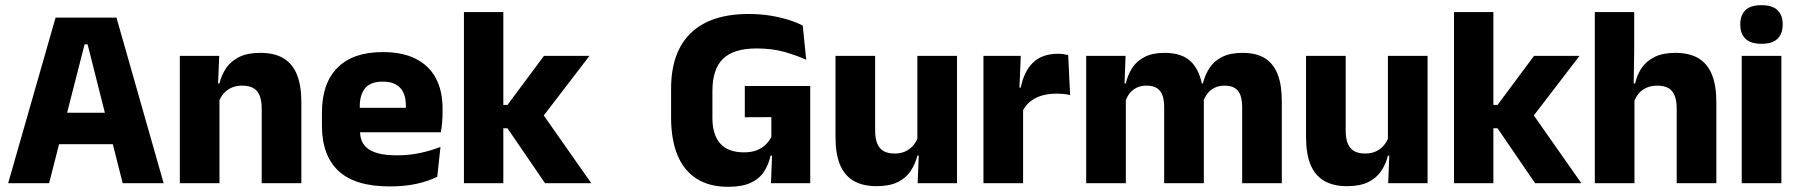

<svg xmlns="http://www.w3.org/2000/svg" viewBox="-20 -707 6946 741"><path d="M11.5 0 194.5 -639H429.5L611.5 0H453.5L318 -536H306.5L169.5 0ZM167 -150.5V-272H455V-150.5Z M990 0V-289Q990 -316 983 -335.8Q976 -355.5 959.5 -366Q943 -376.5 914.5 -376.5Q891 -376.5 873 -368.2Q855 -360 842.8 -345.8Q830.5 -331.5 824.5 -313.5L801 -385H827Q835 -418.5 853.2 -445Q871.5 -471.5 903.5 -487.2Q935.5 -503 984.5 -503Q1039.5 -503 1074.5 -481.8Q1109.5 -460.5 1126.2 -418.5Q1143 -376.5 1143 -313.5V0ZM674 0V-491.5H826L821 -368.5L827 -354V0Z M1484.5 12.5Q1350.5 12.5 1286.5 -47.2Q1222.5 -107 1222.5 -221.5V-272.5Q1222.5 -385.5 1282.5 -445.8Q1342.5 -506 1457 -506Q1534 -506 1585.2 -479.8Q1636.5 -453.5 1662.2 -405Q1688 -356.5 1688 -288.5V-272Q1688 -253 1686.2 -233.2Q1684.5 -213.5 1681.5 -196.5H1543.5Q1545.5 -225.5 1546 -251.2Q1546.5 -277 1546.5 -298Q1546.5 -328.5 1537 -349.2Q1527.5 -370 1507.8 -381Q1488 -392 1457 -392Q1411 -392 1389.8 -367.2Q1368.5 -342.5 1368.5 -297V-252L1369.5 -235.5V-200.5Q1369.5 -181.5 1375.8 -164.5Q1382 -147.5 1397.8 -134.8Q1413.5 -122 1441.2 -114.8Q1469 -107.5 1512 -107.5Q1557.5 -107.5 1599.5 -116.2Q1641.5 -125 1680 -140L1667.5 -25Q1633.5 -7.5 1587 2.5Q1540.5 12.5 1484.5 12.5ZM1303.5 -196.5V-291H1650.5V-196.5Z M2083.5 0 1938.5 -212H1898.5V-302H1938.5L2079.5 -491.5H2255L2068 -247.5V-276.5L2262 0ZM1770.5 0V-660.5H1922.5V0Z M2790.5 14Q2717.5 14 2668.2 -17.5Q2619 -49 2594.5 -108.8Q2570 -168.5 2570 -252.5V-365Q2570 -506 2646.2 -579.5Q2722.5 -653 2869 -653Q2914 -653 2952.5 -646.8Q2991 -640.5 3022.8 -630.5Q3054.5 -620.5 3078 -608.5L3091.5 -476.5Q3053.5 -493.5 3006.8 -506.8Q2960 -520 2899.5 -520Q2811.5 -520 2770.5 -480.2Q2729.5 -440.5 2729.5 -356V-251Q2729.5 -188 2759.2 -153.5Q2789 -119 2852 -119Q2880 -119 2900.8 -127.2Q2921.5 -135.5 2935.2 -149Q2949 -162.5 2957 -179V-301L2977.5 -255L2854.5 -254.5V-375H3107V-106.5H2954Q2946.5 -72 2928.8 -44.8Q2911 -17.5 2877.8 -1.8Q2844.5 14 2790.5 14ZM2960.5 -131.5H3107V0H2955.5Z M3357.5 -491.5V-202.5Q3357.5 -175.5 3364.5 -155.8Q3371.5 -136 3388 -125.2Q3404.5 -114.5 3433 -114.5Q3457 -114.5 3474.8 -123Q3492.5 -131.5 3504.8 -146Q3517 -160.5 3523 -178L3546.5 -106.5H3520.5Q3512.5 -73.5 3494.2 -46.5Q3476 -19.5 3444.2 -4Q3412.5 11.5 3363 11.5Q3308.5 11.5 3273.2 -9.8Q3238 -31 3221.2 -73Q3204.5 -115 3204.5 -178V-491.5ZM3673.5 -491.5V0H3521.5L3526.5 -123L3520.5 -137V-491.5Z M3925.5 -276 3883.5 -369H3919.5Q3931.5 -430 3966.2 -464.8Q4001 -499.5 4064.5 -499.5Q4075.5 -499.5 4084.8 -498Q4094 -496.5 4102.5 -494.5L4110 -340Q4099.5 -343 4085.5 -344.2Q4071.5 -345.5 4057 -345.5Q4008 -345.5 3974.5 -327.2Q3941 -309 3925.5 -276ZM3775.5 0V-491.5H3919.5L3913 -334.5L3928.5 -332.5V0Z M4774 0V-293Q4774 -319 4767.8 -337.8Q4761.5 -356.5 4746.8 -366.5Q4732 -376.5 4706 -376.5Q4684 -376.5 4667.5 -368.2Q4651 -360 4640 -345.8Q4629 -331.5 4623.5 -313.5L4609 -385H4622.5Q4630.5 -418 4648 -444.8Q4665.5 -471.5 4696.5 -487.2Q4727.5 -503 4776 -503Q4828.5 -503 4861.8 -482.2Q4895 -461.5 4911 -420.2Q4927 -379 4927 -317.5V0ZM4172 0V-491.5H4324L4319 -359L4325 -354V0ZM4473 0V-293Q4473 -319 4466.8 -337.8Q4460.5 -356.5 4445.5 -366.5Q4430.5 -376.5 4405 -376.5Q4382.5 -376.5 4366 -368.2Q4349.5 -360 4338.8 -345.8Q4328 -331.5 4322.5 -313.5L4299 -385H4325Q4332.5 -418.5 4349.8 -445Q4367 -471.5 4397.5 -487.2Q4428 -503 4474.5 -503Q4543 -503 4577.8 -467.8Q4612.5 -432.5 4621.5 -365.5Q4623 -355.5 4624.5 -341Q4626 -326.5 4626 -315V0Z M5173.5 -491.5V-202.5Q5173.5 -175.5 5180.5 -155.8Q5187.5 -136 5204 -125.2Q5220.5 -114.5 5249 -114.5Q5273 -114.5 5290.8 -123Q5308.5 -131.5 5320.8 -146Q5333 -160.5 5339 -178L5362.5 -106.5H5336.5Q5328.5 -73.5 5310.2 -46.5Q5292 -19.5 5260.2 -4Q5228.5 11.5 5179 11.5Q5124.5 11.5 5089.2 -9.8Q5054 -31 5037.2 -73Q5020.5 -115 5020.5 -178V-491.5ZM5489.5 -491.5V0H5337.5L5342.5 -123L5336.5 -137V-491.5Z M5904.5 0 5759.5 -212H5719.5V-302H5759.5L5900.5 -491.5H6076L5889 -247.5V-276.5L6083 0ZM5591.5 0V-660.5H5743.5V0Z M6451 0V-289Q6451 -316 6444 -335.8Q6437 -355.5 6420.8 -366Q6404.5 -376.5 6375.5 -376.5Q6352 -376.5 6334 -368.2Q6316 -360 6304.2 -345.8Q6292.5 -331.5 6286 -313.5L6255 -385H6290.5Q6298 -418.5 6316 -445Q6334 -471.5 6365.8 -487.2Q6397.5 -503 6445.5 -503Q6500.5 -503 6535.5 -481.8Q6570.5 -460.5 6587.2 -418.5Q6604 -376.5 6604 -313.5V0ZM6135 0V-660.5H6287V-513.5L6284.5 -351.5L6288 -339.5V0Z M6702 0V-491.5H6855V0ZM6778.5 -538Q6735.5 -538 6716 -557.8Q6696.5 -577.5 6696.5 -611V-614.5Q6696.5 -648 6716 -667.5Q6735.5 -687 6778.5 -687Q6820.5 -687 6840.2 -667.5Q6860 -648 6860 -614.5V-611Q6860 -577 6840.2 -557.5Q6820.5 -538 6778.5 -538Z"/></svg>

Font: Anek Gurmukhi
Style: Bold
Weight: 700
Designer: Sarang Kulkarni (Gurmukhi), Yesha Goshar (Latin)
Foundry: Ek Type
Version: Version 1.003